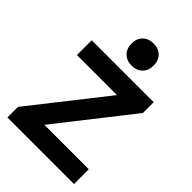

<svg xmlns="http://www.w3.org/2000/svg" viewBox="-274 -1070 1182 1182"><g transform="rotate(45 317.0 -479.0)"><path d="M24.9 0V-92.3L404.3 -574.2H55.7V-703.1H595.2V-609.4L217.8 -128.9H604.5V0ZM339.4 -766.1Q295.9 -766.1 269.5 -792.5Q243.2 -818.8 243.2 -862.3Q243.2 -906.2 269.5 -932.4Q295.9 -958.5 339.4 -958.5Q383.3 -958.5 409.4 -932.4Q435.5 -906.2 435.5 -862.3Q435.5 -818.8 409.4 -792.5Q383.3 -766.1 339.4 -766.1Z"/></g></svg>

Font: Schibsted Grotesk
Style: Bold
Weight: 700
Designer: Bakken & Baeck AS, Henrik Kongsvoll
Foundry: Schibsted ASA
Version: Version 1.100;gftools[0.9.25]